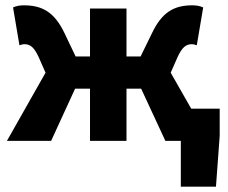

<svg xmlns="http://www.w3.org/2000/svg" viewBox="-20 -529 855 721"><path d="M6 0H172L262 -196H318V0H455V-196H510L601 0H659V172H791L805 -19V-121H698L621 -256L647 -315C664 -352 679 -363 700 -363C707 -363 713 -361 719 -359L743 -501C730 -507 717 -509 702 -509C632 -509 588 -482 551 -405L508 -317H455V-497H318V-317H264L222 -405C185 -482 140 -509 70 -509C55 -509 42 -507 29 -501L53 -359C59 -361 65 -363 72 -363C93 -363 108 -352 125 -315L151 -256Z"/></svg>

Font: DAIFUKU Sans
Style: Bold
Weight: 700
Designer: Original font ‘Source Han Sans JP’ : Paul D. Hunt
Foundry: Daifuku
Version: Version 1.000